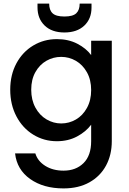

<svg xmlns="http://www.w3.org/2000/svg" viewBox="-20 -778 718 1070"><path d="M297 -560Q361 -560 410.5 -534.5Q460 -509 488 -471V-551H603V9Q603 85 571 144.5Q539 204 478.5 238Q418 272 334 272Q222 272 148 219.5Q74 167 64 77H177Q190 120 232.5 146.5Q275 173 334 173Q403 173 445.5 131Q488 89 488 9V-83Q459 -44 409.5 -17.5Q360 9 297 9Q225 9 165.5 -27.5Q106 -64 71.5 -129.5Q37 -195 37 -278Q37 -361 71.5 -425Q106 -489 165.5 -524.5Q225 -560 297 -560ZM488 -276Q488 -333 464.5 -375Q441 -417 403 -439Q365 -461 321 -461Q277 -461 239 -439.5Q201 -418 177.5 -376.5Q154 -335 154 -278Q154 -221 177.5 -178Q201 -135 239.5 -112.5Q278 -90 321 -90Q365 -90 403 -112Q441 -134 464.5 -176.5Q488 -219 488 -276ZM490 -736Q490 -673 449.5 -635Q409 -597 339 -597Q269 -597 229 -635.5Q189 -674 189 -737V-758H254Q254 -722 273 -704Q292 -686 339 -686Q386 -686 405 -704Q424 -722 424 -758H490Z"/></svg>

Font: MSTAGE Medium
Style: Regular
Weight: 500
Designer: Ninad Kale (Devanagari), Jonny Pinhorn (Latin)
Foundry: Indian Type Foundry
Version: 4.004